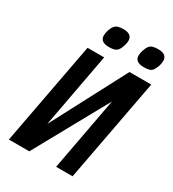

<svg xmlns="http://www.w3.org/2000/svg" viewBox="-220 -1053 1055 1172"><g transform="rotate(30 308.0 -467.0)"><path d="M363.5 0 459.5 -516 174.5 0H30.5L166.5 -725H283.5L186 -199.5L462 -725H615.5L479.5 0ZM214.5 -841Q214.5 -857.5 221 -877.5Q228.5 -900.5 238.8 -912.5Q249 -924.5 263.2 -929Q277.5 -933.5 300 -933.5Q361.5 -933.5 361.5 -886.5Q361.5 -868.5 354.5 -849Q347 -826 337.8 -814.5Q328.5 -803 314.5 -798.5Q300.5 -794 276.5 -794Q214.5 -794 214.5 -841ZM459.5 -841.5Q459.5 -857.5 466 -877Q474 -901 483.8 -913Q493.5 -925 507.5 -929.2Q521.5 -933.5 545.5 -933.5Q607 -933.5 607 -886Q607 -869 600.5 -849Q592.5 -826 583.5 -814.2Q574.5 -802.5 560.5 -798.2Q546.5 -794 521.5 -794Q459.5 -794 459.5 -841.5Z"/></g></svg>

Font: JuliaMono SemiBold
Style: Italic
Weight: 600
Italic angle: -9°
Monospace: yes
Designer: cormullion
Foundry: corm
Version: Version 0.056; ttfautohint (v1.8.4)